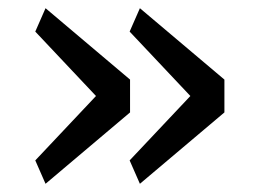

<svg xmlns="http://www.w3.org/2000/svg" viewBox="-20 -504 640 468"><path d="M91 -56 297 -230V-310L91 -484L66 -427L214 -270L66 -113ZM321 -56 527 -230V-310L321 -484L296 -427L444 -270L296 -113Z"/></svg>

Font: IBM Plex Mono
Style: Regular
Weight: 400
Monospace: yes
Designer: Mike Abbink, Paul van der Laan, Pieter van Rosmalen
Foundry: Bold Monday
Version: Version 2.004